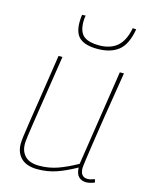

<svg xmlns="http://www.w3.org/2000/svg" viewBox="-114 -819 704 902"><g transform="rotate(15 238.0 -368.0)"><path d="M156 10Q104 10 77 -16Q50 -42 50 -86Q50 -97 53 -121.5Q56 -146 63.5 -194Q71 -242 83.5 -323.5Q96 -405 115 -530H134Q115 -407 102.5 -327Q90 -247 83 -201Q76 -155 73 -132.5Q70 -110 69.5 -102Q69 -94 69 -90Q69 -53 91.5 -30.5Q114 -8 160 -8Q207 -8 249.5 -23Q292 -38 342 -66L413 -530H433Q411 -397 397.5 -310.5Q384 -224 376.5 -173Q369 -122 365.5 -97Q362 -72 361 -63Q360 -54 360 -51Q360 -7 396 -7Q409 -7 430 -15L434 0Q424 5 412 7.5Q400 10 394 10Q371 10 357 -3.5Q343 -17 342 -48Q292 -20 249 -5Q206 10 156 10ZM282 -609Q225 -609 197 -631.5Q169 -654 169 -709Q169 -730 172 -745L189 -746Q187 -737 186.5 -728.5Q186 -720 186 -710Q188 -663 212.5 -645Q237 -627 285 -627Q340 -627 373 -655Q406 -683 418 -746L435 -745Q422 -669 384 -639Q346 -609 282 -609Z"/></g></svg>

Font: Georama Thin
Style: Italic
Weight: 100
Italic angle: -9°
Designer: Jean-Baptiste Levee
Foundry: Production Type
Version: Version 1.000